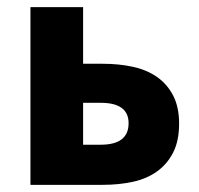

<svg xmlns="http://www.w3.org/2000/svg" viewBox="-20 -516 556 536"><path d="M65 0V-496H212V-338H267Q312 -338 351 -329.5Q390 -321 418.5 -301Q447 -281 463.5 -249Q480 -217 480 -171Q480 -123 463.5 -90.5Q447 -58 418.5 -37.5Q390 -17 351 -8.5Q312 0 267 0ZM212 -112H261Q339 -112 339 -172Q339 -229 261 -229H212Z"/></svg>

Font: TT Toshiba Sans
Style: Bold
Weight: 700
Designer: Paul D. Hunt
Foundry: Toshiba Corporation
Version: Version 2.020;PS 2.000;hotconv 1.0.86;makeotf.lib2.5.63406